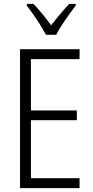

<svg xmlns="http://www.w3.org/2000/svg" viewBox="-20 -967 480 987"><path d="M389 0H83V-714H389V-663H139V-399H375V-349H139V-51H389ZM217 -788Q204 -811 187 -838.5Q170 -866 151.5 -892Q133 -918 118 -938V-947H152Q173 -925 197.5 -895.5Q222 -866 243 -837Q266 -867 287.5 -892.5Q309 -918 335 -947H369V-938Q345 -907 315.5 -864.5Q286 -822 269 -788Z"/></svg>

Font: Noto Sans Telugu Condensed Light
Style: Regular
Weight: 300
Width: 3
Designer: Jelle Bosma - Monotype Design Team
Foundry: Monotype Imaging Inc.
Version: Version 2.005; ttfautohint (v1.8.4.7-5d5b)